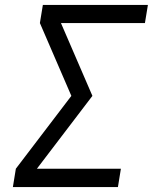

<svg xmlns="http://www.w3.org/2000/svg" viewBox="-20 -755 640 775"><path d="M32 0 44 -74 268 -368 141 -662 153 -735H577L565 -662H226L353 -368L129 -74H468L456 0Z"/></svg>

Font: Iosevka SS04 Extended Oblique
Style: Regular
Weight: 400
Width: 7
Italic angle: -9°
Monospace: yes
Designer: Belleve Invis
Foundry: Belleve Invis
Version: Version 19.0.0; ttfautohint (v1.8.4)